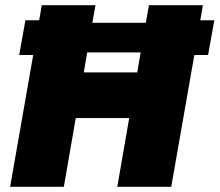

<svg xmlns="http://www.w3.org/2000/svg" viewBox="-20 -720 846 740"><path d="M554 -700 542 -632H336L348 -700H141L131 -642H78L54 -508H108L19 0H226L272 -265H478L432 0H640L729 -508H782L806 -642H752L762 -700ZM303 -441 316 -518H522L509 -441Z"/></svg>

Font: Fixel Display Black
Style: Italic
Weight: 900
Italic angle: -10°
Designer: AlfaBravo + MacPaw
Foundry: Kyrylo Tkachov, Marchela Mozhyna, Serhii Makarenko, Maria Weinstein, Zakhar Kryvoshyya
Version: Version 1.210;Glyphs 3.2 (3217)